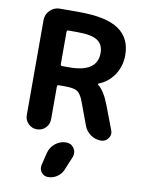

<svg xmlns="http://www.w3.org/2000/svg" viewBox="-105 -827 861 1148"><g transform="rotate(10 325.0 -253.0)"><path d="M236.3 -302.7Q226.6 -302.7 226.6 -293V-93.8Q226.6 -63.5 205.1 -42Q183.6 -20.5 152.8 -20.5Q122.1 -20.5 100.6 -42Q79.1 -63.5 79.1 -93.8V-669.9Q79.1 -705.1 104 -730Q128.9 -754.9 164.1 -754.9H282.2Q446.3 -754.9 521.5 -703.1Q596.7 -651.4 596.7 -548.8Q596.7 -477.5 557.6 -422.9Q523.4 -375 469.7 -354.5Q466.8 -353.5 466.8 -350.6Q466.8 -347.7 468.8 -345.7Q506.8 -315.4 537.1 -236.3L591.8 -92.8Q595.7 -83 595.7 -73.2Q595.7 -57.6 585.9 -43.9Q570.3 -20.5 542 -20.5Q506.8 -20.5 478.5 -40.5Q450.2 -60.5 438.5 -92.8L387.7 -229.5Q371.1 -274.4 350.1 -288.6Q329.1 -302.7 275.4 -302.7ZM267.6 249Q243.2 249 227.5 229.5Q216.8 214.8 216.8 198.2Q216.8 192.4 217.8 185.5L236.3 109.4Q245.1 73.2 274.4 49.8Q303.7 26.4 340.8 26.4Q371.1 26.4 387.7 51.8Q397.5 66.4 397.5 82Q397.5 93.8 393.6 104.5L358.4 189.5Q346.7 215.8 322.3 232.4Q297.9 249 267.6 249ZM292 -634.8H236.3Q226.6 -634.8 226.6 -625V-428.7Q226.6 -418.9 236.3 -418.9H279.3Q449.2 -418.9 449.2 -535.2Q449.2 -586.9 413.6 -610.8Q377.9 -634.8 292 -634.8Z"/></g></svg>

Font: Gen Jyuu GothicX Bold
Style: Bold
Weight: 700
Designer: Ryoko NISHIZUKA (kana &amp; ideographs); Paul D. Hunt (Latin, Greek &amp; Cyrillic); Wenlong ZHANG (bopomofo); Sandoll C
Version: Version 1.058.20140828